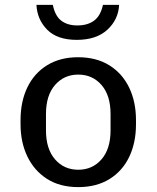

<svg xmlns="http://www.w3.org/2000/svg" viewBox="-20 -755 640 785"><path d="M300 10Q225 10 172.5 -23.5Q120 -57 92 -115Q64 -173 64 -247V-264Q64 -340 92 -398Q120 -456 173 -488.5Q226 -521 299 -521Q374 -521 427 -488Q480 -455 508 -397Q536 -339 536 -264V-247Q536 -171 508 -113Q480 -55 427 -22.5Q374 10 300 10ZM300 -61Q358 -61 395 -103.5Q432 -146 432 -222V-289Q432 -365 395 -407.5Q358 -450 300 -450Q242 -450 205 -407.5Q168 -365 168 -289V-222Q168 -146 205 -103.5Q242 -61 300 -61ZM294 -592Q214 -592 173 -633.5Q132 -675 129 -735H196Q205 -690 230.5 -670.5Q256 -651 296 -651Q338 -651 364.5 -670.5Q391 -690 401 -735H467Q464 -675 419 -633.5Q374 -592 294 -592Z"/></svg>

Font: Chivo Mono
Style: Regular
Weight: 400
Monospace: yes
Designer: Hector Gatti
Foundry: Omnibus-Type
Version: Version 1.008; ttfautohint (v1.8.4.7-5d5b)